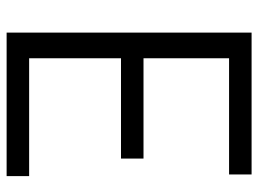

<svg xmlns="http://www.w3.org/2000/svg" viewBox="-120 -660 780 580"><g transform="rotate(90 270.0 -370.0)"><path d="M78.5 0V-740H507V-672H156V-413.5H459V-345.5H156V-68H512V0Z"/></g></svg>

Font: Encode Sans SmCnd
Style: Regular
Weight: 400
Width: 4
Designer: Multiple Designers
Foundry: Impallari Type
Version: Version 3.002; ttfautohint (v1.8.3) -l 8 -r 50 -G 200 -x 14 